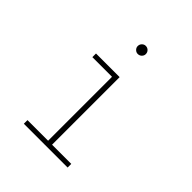

<svg xmlns="http://www.w3.org/2000/svg" viewBox="-178 -743 856 856"><g transform="rotate(45 250.0 -315.0)"><path d="M110 0V-23H240V-426H116V-449H265V-23H386V0ZM249 -579Q239 -579 231.5 -586.5Q224 -594 224 -604Q224 -615 231.5 -622.5Q239 -630 249 -630Q260 -630 267.5 -622.5Q275 -615 275 -604Q275 -594 267.5 -586.5Q260 -579 249 -579Z"/></g></svg>

Font: Inconsolata ExtraLight
Style: Regular
Weight: 200
Monospace: yes
Designer: Raph Levien, Cyreal, Brenton Simpson
Foundry: Raph Levien, Cyreal, Google
Version: Version 3.001; ttfautohint (v1.8.2.53-6de2)